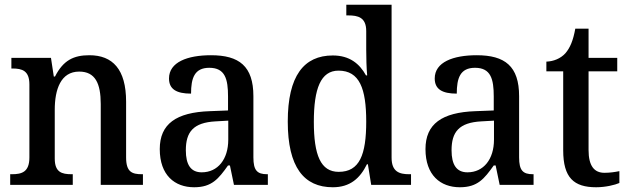

<svg xmlns="http://www.w3.org/2000/svg" viewBox="-20 -780 2653 810"><path d="M23 0H287V-45H282C241 -45 211 -53 211 -111V-317C211 -402 236 -478 314 -478C382 -478 405 -428 405 -341V0H583V-45H579C537 -45 512 -54 512 -116V-351C512 -488 455 -547 357 -547C291 -547 247 -526 212 -457H207L195 -536H28V-491H33C73 -491 104 -482 104 -424V-116C104 -54 72 -45 30 -45H23Z M799 10C874 10 902 -26 942 -82H950L967 0H1110V-45H1107C1065 -45 1049 -61 1049 -116V-374C1049 -501 989 -547 870 -547C771 -547 693 -518 693 -449C693 -404 724 -385 786 -385C786 -450 800 -494 863 -494C930 -494 942 -446 942 -373V-314L865 -311C723 -306 654 -257 654 -151C654 -41 717 10 799 10ZM831 -53C785 -53 764 -85 764 -146C764 -223 795 -263 890 -268L943 -271V-191C943 -108 899 -53 831 -53Z M1384 10C1457 10 1499 -28 1528 -87H1532L1546 0H1714V-45H1706C1664 -45 1632 -56 1632 -115V-760H1441V-715H1449C1490 -715 1525 -707 1525 -649V-571C1525 -537 1526 -494 1529 -462H1524C1497 -511 1455 -546 1384 -546C1262 -546 1194 -460 1194 -267C1194 -75 1262 10 1384 10ZM1409 -55C1333 -55 1304 -125 1304 -266C1304 -406 1333 -482 1408 -482C1497 -482 1525 -406 1525 -267C1525 -127 1497 -55 1409 -55Z M1920 10C1995 10 2023 -26 2063 -82H2071L2088 0H2231V-45H2228C2186 -45 2170 -61 2170 -116V-374C2170 -501 2110 -547 1991 -547C1892 -547 1814 -518 1814 -449C1814 -404 1845 -385 1907 -385C1907 -450 1921 -494 1984 -494C2051 -494 2063 -446 2063 -373V-314L1986 -311C1844 -306 1775 -257 1775 -151C1775 -41 1838 10 1920 10ZM1952 -53C1906 -53 1885 -85 1885 -146C1885 -223 1916 -263 2011 -268L2064 -271V-191C2064 -108 2020 -53 1952 -53Z M2495 10C2535 10 2575 0 2593 -8V-58C2573 -54 2553 -51 2530 -51C2487 -51 2463 -80 2463 -147V-479H2584V-536H2463V-659H2407C2398 -609 2385 -578 2365 -555C2345 -533 2315 -521 2285 -520V-479H2356V-146C2356 -30 2401 10 2495 10Z"/></svg>

Font: Noto Serif Bengali SemiCondensed
Style: Regular
Weight: 400
Width: 4
Designer: Juan Bruce, Universal Thirst, Indian Type Foundry and the Monotype Design Team.
Foundry: Monotype Imaging Inc.
Version: Version 2.003